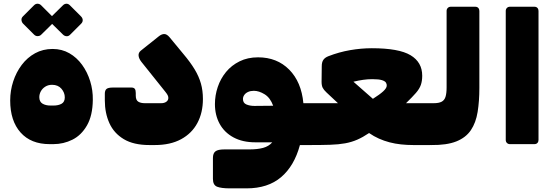

<svg xmlns="http://www.w3.org/2000/svg" viewBox="-20 -787 3054 1055"><path d="M253 5Q150 5 93 -59Q36 -123 36 -235Q36 -289 52.5 -339.5Q69 -390 99.5 -430.5Q130 -471 173 -494.5Q216 -518 269 -518Q320 -518 361 -494.5Q402 -471 431 -431Q460 -391 475.5 -341Q491 -291 490 -238Q489 -152 458 -98Q427 -44 378 -19.5Q329 5 273 5ZM258 -207H273Q301 -207 318.5 -217Q336 -227 336 -252Q336 -278 317.5 -299.5Q299 -321 266 -321Q245 -321 229 -311Q213 -301 204.5 -285.5Q196 -270 196 -253Q196 -228 213.5 -217.5Q231 -207 258 -207ZM206 -596Q199 -589 187.5 -588.5Q176 -588 167 -597L106 -658Q99 -666 98 -677Q97 -688 106 -697L167 -758Q176 -767 187 -766.5Q198 -766 206 -758L267 -697Q276 -688 276.5 -676.5Q277 -665 268 -657ZM365 -596Q356 -587 345 -588Q334 -589 326 -597L264 -658Q256 -666 256 -677.5Q256 -689 264 -697L326 -758Q334 -766 344.5 -766.5Q355 -767 364 -758L425 -697Q434 -688 434.5 -677Q435 -666 426 -657Z M801 10Q714 10 660 -22.5Q606 -55 581 -110.5Q556 -166 556 -235V-272Q556 -290 565 -298Q574 -306 601 -306H702Q715 -306 720.5 -299Q726 -292 726 -276V-262Q726 -237 739.5 -228.5Q753 -220 775 -220H866Q883 -220 894 -228Q905 -236 905 -249Q905 -257 901 -264.5Q897 -272 889 -282L757 -447Q743 -465 741.5 -481Q740 -497 753 -508L852 -587Q868 -600 882.5 -600Q897 -600 912 -582L988 -490Q1026 -445 1049.5 -406Q1073 -367 1084 -328Q1095 -289 1095 -243Q1095 -168 1064.5 -111Q1034 -54 975 -22Q916 10 831 10Z M1243 248Q1196 248 1173 239Q1150 230 1150 196V81Q1150 55 1164 44.5Q1178 34 1212 34H1349Q1395 34 1426 25.5Q1457 17 1476 -5H1383Q1313 -5 1263 -32Q1213 -59 1187 -106.5Q1161 -154 1161 -215Q1161 -263 1176.5 -309Q1192 -355 1222 -391.5Q1252 -428 1296.5 -450Q1341 -472 1398 -472Q1502 -472 1569 -404.5Q1636 -337 1647 -220H1696Q1711 -220 1711 -205L1712 -20Q1712 10 1682 10H1628Q1597 125 1524.5 186.5Q1452 248 1335 248ZM1378 -205 1481 -206Q1465 -250 1434 -269Q1403 -288 1375 -288Q1357 -288 1343.5 -282Q1330 -276 1322.5 -265.5Q1315 -255 1315 -243Q1315 -221 1334 -213Q1353 -205 1378 -205Z M1682 10Q1675 10 1671 6Q1667 2 1667 -5V-190Q1667 -204 1675 -212Q1683 -220 1697 -220Q1721 -220 1744 -220Q1767 -220 1790.5 -220Q1814 -220 1837 -220L1774 -279Q1759 -293 1753 -305Q1747 -317 1747 -338L1748 -423Q1748 -446 1757 -458.5Q1766 -471 1784 -478Q1843 -501 1904 -511.5Q1965 -522 2023 -522Q2172 -522 2236 -483.5Q2300 -445 2300 -371Q2300 -342 2292.5 -320.5Q2285 -299 2265.5 -276.5Q2246 -254 2211 -220Q2235 -220 2259.5 -220Q2284 -220 2308 -220H2361Q2379 -220 2379 -203V-23Q2379 10 2344 10H2252Q2217 10 2184 6.5Q2151 3 2120.5 -5Q2090 -13 2062 -25.5Q2034 -38 2008 -56Q1974 -33 1943 -19.5Q1912 -6 1876.5 0.5Q1841 7 1794 8.5Q1747 10 1682 10ZM2029 -244Q2067 -268 2085.5 -285Q2104 -302 2105 -315Q2106 -324 2101 -332.5Q2096 -341 2079 -346.5Q2062 -352 2026 -352Q2001 -352 1976 -348.5Q1951 -345 1922 -338Z M2349 10Q2334 10 2334 -5V-190Q2334 -220 2364 -220Q2391 -220 2406.5 -228Q2422 -236 2428 -255Q2434 -274 2434 -307V-727Q2434 -737 2440.5 -743.5Q2447 -750 2457 -750H2591Q2602 -750 2608 -743.5Q2614 -737 2614 -727V-304Q2614 -231 2604.5 -172Q2595 -113 2567.5 -72Q2540 -31 2487.5 -10Q2435 11 2349 10Z M2782 5Q2772 5 2765.5 -1.5Q2759 -8 2759 -18V-727Q2759 -737 2765.5 -743.5Q2772 -750 2782 -750H2916Q2927 -750 2933 -743.5Q2939 -737 2939 -727V-18Q2939 -8 2933 -1.5Q2927 5 2916 5Z"/></svg>

Font: Rubik Black
Style: Regular
Weight: 900
Designer: Hubert and Fischer
Foundry: Hubert and Fischer
Version: Version 2.300;gftools[0.9.30]